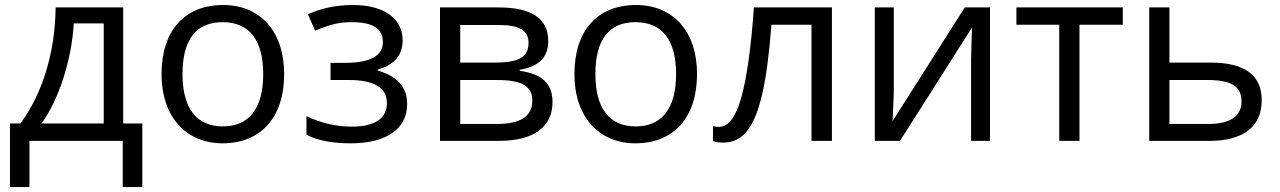

<svg xmlns="http://www.w3.org/2000/svg" viewBox="-20 -565 5135 770"><path d="M474.1 -69.8H550.8V185.1H472.2V0H98.1V185.1H20V-69.8H62C149.4 -188.5 201.2 -352.1 203.1 -535.2H474.1ZM396 -69.8V-471.2H275.9C267.6 -326.7 216.3 -164.1 146 -69.8Z M1119.6 -268.1C1119.6 -93.8 1026.4 9.8 871.6 9.8C775.9 9.8 698.7 -36.6 658.2 -120.6C638.2 -162.6 627.9 -211.9 627.9 -268.1C627.9 -442.4 720.2 -544.9 875 -544.9C1024.9 -544.9 1119.6 -438 1119.6 -268.1ZM711.9 -268.1C711.9 -131.3 767.6 -58.1 873.5 -58.1C979.5 -58.1 1035.6 -130.9 1035.6 -268.1C1035.6 -404.3 980 -476.1 872.6 -476.1C766.6 -476.1 711.9 -406.2 711.9 -268.1Z M1305.7 -244.1V-313H1363.8C1464.8 -313 1515.6 -340.8 1515.6 -397C1515.6 -449.7 1474.6 -476.1 1392.6 -476.1C1342.3 -476.1 1310.1 -469.2 1243.7 -441.9L1214.8 -507.8C1270 -532.7 1330.6 -544.9 1396 -544.9C1519 -544.9 1594.7 -491.2 1594.7 -403.8C1594.7 -343.8 1561.5 -304.7 1494.6 -286.1V-282.2C1576.7 -258.3 1612.8 -213.9 1612.8 -147C1612.8 -47.9 1528.3 9.8 1387.7 9.8C1310.5 9.8 1251 -2 1209 -24.9V-99.1C1268.6 -71.3 1328.6 -57.1 1389.6 -57.1C1483.4 -57.1 1531.7 -90.3 1531.7 -150.9C1531.7 -212.9 1481 -244.1 1379.9 -244.1Z M2064.5 -280.8C2155.8 -268.6 2195.8 -228 2195.8 -155.8C2195.8 -56.2 2121.1 0 1980.5 0H1744.6V-535.2H1979.5C2112.3 -535.2 2178.7 -490.2 2178.7 -400.9C2178.7 -331.1 2136.7 -297.4 2064.5 -285.2ZM1825.7 -464.8V-314H1962.9C2063 -314 2099.6 -336.9 2099.6 -393.1C2099.6 -445.3 2060.1 -464.8 1978.5 -464.8ZM1825.7 -244.1V-67.9H1974.6C2067.9 -67.9 2114.7 -99.1 2114.7 -161.1C2114.7 -219.2 2074.2 -244.1 1972.7 -244.1Z M2775.4 -268.1C2775.4 -93.8 2682.1 9.8 2527.3 9.8C2431.6 9.8 2354.5 -36.6 2314 -120.6C2293.9 -162.6 2283.7 -211.9 2283.7 -268.1C2283.7 -442.4 2376 -544.9 2530.8 -544.9C2680.7 -544.9 2775.4 -438 2775.4 -268.1ZM2367.7 -268.1C2367.7 -131.3 2423.3 -58.1 2529.3 -58.1C2635.3 -58.1 2691.4 -130.9 2691.4 -268.1C2691.4 -404.3 2635.7 -476.1 2528.3 -476.1C2422.4 -476.1 2367.7 -406.2 2367.7 -268.1Z M3316.4 -535.2V0H3234.4V-465.8H3073.7C3056.2 -233.9 3026.4 -103.5 2976.6 -40.5C2951.7 -8.8 2919.9 6.8 2881.3 6.8C2863.8 6.8 2849.6 4.9 2839.4 1V-59.1C2846.7 -57.1 2854.5 -56.2 2863.8 -56.2C2901.4 -56.2 2931.2 -95.7 2953.1 -174.8C2975.1 -253.9 2992.2 -374 3003.4 -535.2Z M3488.3 0V-535.2H3564.5V-195.8L3561 -106.9L3559.6 -79.1L3849.1 -535.2H3950.2V0H3874.5V-327.1L3876 -391.6L3878.4 -455.1L3589.4 0Z M4056.2 -535.2H4482.9V-465.8H4309.1V0H4228V-465.8H4056.2Z M4588.9 -535.2H4669.9V-314H4835C4971.7 -314 5040 -263.7 5040 -163.1C5040 -57.6 4967.3 0 4830.1 0H4588.9ZM4669.9 -244.1V-67.9H4826.2C4912.1 -67.9 4959 -97.7 4959 -158.2C4959 -217.3 4919.9 -244.1 4823.7 -244.1Z"/></svg>

Font: OpenSansEmoji
Style: Regular
Weight: 400
Foundry: MorbZ
Version: Version 1.000;PS 001.000;hotconv 1.0.70;makeotf.lib2.5.58329